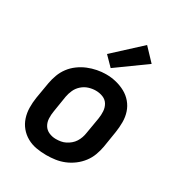

<svg xmlns="http://www.w3.org/2000/svg" viewBox="-184 -903 967 1035"><g transform="rotate(30 300.0 -385.0)"><path d="M255 8Q223 8 192 2.5Q161 -3 134.5 -18Q108 -33 89 -56Q70 -79 60.5 -108Q51 -137 50.5 -169Q50 -201 55 -233L72 -333Q77 -361 87 -388Q97 -415 114.5 -438.5Q132 -462 156.5 -480Q181 -498 208 -509Q235 -520 263 -525.5Q291 -531 319 -531Q351 -531 381.5 -523.5Q412 -516 438.5 -501.5Q465 -487 484.5 -464Q504 -441 513.5 -412Q523 -383 523 -351Q523 -319 518 -287L502 -187Q497 -159 487 -132Q477 -105 459 -81.5Q441 -58 417 -40Q393 -22 366 -11Q339 0 311 4Q283 8 255 8ZM257 -93Q272 -93 287 -95.5Q302 -98 316 -105Q330 -112 342.5 -122.5Q355 -133 363.5 -146.5Q372 -160 377 -174.5Q382 -189 384 -203L401 -303Q405 -327 403.5 -350Q402 -373 391 -391.5Q380 -410 359 -418.5Q338 -427 314 -427Q292 -427 270 -420Q248 -413 230 -397Q212 -381 202.5 -360Q193 -339 189 -317L173 -217Q169 -194 170 -171Q171 -148 182 -129.5Q193 -111 213.5 -102Q234 -93 257 -93ZM322 -572 267 -628 430 -778 502 -702Z"/></g></svg>

Font: Zed Sans Extended
Style: Bold Italic
Weight: 700
Width: 7
Italic angle: -9°
Designer: Belleve Invis
Foundry: Belleve Invis
Version: Version 1.0.0; ttfautohint (v1.8.4)